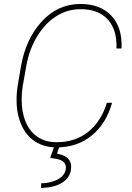

<svg xmlns="http://www.w3.org/2000/svg" viewBox="-20 -741 673 978"><path d="M550.8 -217.3Q521.5 -111.8 447.5 -51Q373.5 9.8 268.1 9.8Q206.1 9.8 159.9 -19.5Q113.8 -48.8 89.1 -104.5Q64.5 -160.2 64.5 -229Q64 -267.6 70.3 -305.2L86.4 -400.4Q110.4 -541.5 192.4 -631.1Q274.4 -720.7 389.6 -720.7Q491.7 -720.7 547.9 -660.4Q604 -600.1 599.1 -494.1H573.2Q577.1 -588.4 529.3 -641.4Q481.4 -694.3 390.1 -694.3Q325.7 -694.3 269.3 -660.2Q212.9 -626 170.9 -558.3Q128.9 -490.7 113.8 -404.3L95.7 -302.2Q90.3 -270 90.3 -236.8Q89.4 -172.9 110.1 -121.8Q130.9 -70.8 171.4 -43.7Q211.9 -16.6 267.6 -16.6Q363.3 -16.6 429.2 -69.3Q495.1 -122.1 524.4 -217.3ZM282.7 4.4 270.5 42 287.1 45.4Q350.6 63 341.3 124Q335.4 164.6 297.1 189.2Q258.8 213.9 189.5 216.8L189.9 192.9Q239.3 191.4 273.4 173.3Q307.6 155.3 314.5 124Q324.2 77.6 262.7 67.4L235.4 63L256.8 4.4Z"/></svg>

Font: Roboto Thin
Style: Italic
Weight: 250
Italic angle: -12°
Designer: Google
Version: Version 2.134; 2016